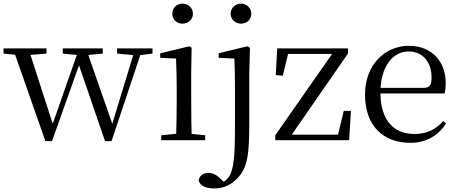

<svg xmlns="http://www.w3.org/2000/svg" viewBox="-25 -788 2570 1079"><path d="M230.1 5.2H267.3L425.6 -439.5L432 -455.2H407.2L565.3 5.2H601.9L775.9 -516H735L601.9 -78.3L597.9 -65H615.7L458.3 -516H419.7L267 -80.1L261.4 -65L280.1 -65.2L134.5 -516H47.5ZM-5.1 -486.8 91.5 -477.1H117.2L236.2 -486.8V-516H-5.1ZM327.8 -486.8 429.7 -477.1H451.4L552.3 -486.8V-516H327.8ZM633 -486.8 739.2 -477.1H753.8L832.1 -486.8V-516H633Z M881.3 0H1128.3V-27.8L1022.5 -38.6H991.1L881.3 -27.8ZM964.3 0H1052.7C1050.5 -48.6 1049.5 -160.9 1049.5 -228.5V-380.2L1051.9 -519.8L1039.7 -528L875.3 -488.6V-463L964.3 -458.9C966.3 -408.8 968.1 -356.4 968.1 -288.8V-228.5C968.1 -160.9 966.3 -48.6 964.3 0ZM1000.8 -655C1032.2 -655 1059.2 -677.9 1059.2 -711.1C1059.2 -743.7 1032.2 -767.7 1000.8 -767.7C968.8 -767.7 943.3 -743.7 943.3 -711.1C943.3 -677.9 968.8 -655 1000.8 -655Z M1177.9 271C1228.5 271 1268.2 255 1307.4 215.6C1367.6 156.2 1375.9 78 1375.9 -104.3V-380.2L1379.7 -519.4L1364.9 -528L1204.1 -488.6V-463L1292.3 -458.9C1294.5 -408.8 1295.5 -355.1 1295.5 -287.7V-96C1295.5 39.9 1294 143.3 1268.3 194.2C1255.8 217.6 1237.1 232.7 1217.8 242.8V252.4H1246.1V245.6L1212.7 215.4C1189.8 192.6 1169.7 183.9 1146 183.9C1117.2 183.9 1097.1 198.4 1091.3 224.9C1096.2 250.3 1123.9 271 1177.9 271ZM1329.6 -655C1360.8 -655 1387.2 -677.9 1387.2 -711.1C1387.2 -743.7 1360.8 -767.7 1329.6 -767.7C1298.2 -767.7 1271.1 -743.7 1271.1 -711.1C1271.1 -677.9 1298.2 -655 1329.6 -655Z M1522 0H1937.1L1947.1 -165H1906.9L1870.3 -13.5L1896.3 -31.1H1608.1L1606.6 -51.4L1601.1 -11.8L1931.1 -487.9V-516H1532.8L1524.8 -366.2L1564.1 -362.4L1598.7 -503.9L1569.2 -484.9H1846.5L1854.5 -476.3V-503.9L1522 -27.8Z M2281.3 14.6C2371 14.6 2438 -26.3 2481.6 -94.3L2465.7 -108.1C2424.8 -60.3 2373.7 -35 2303.5 -35C2192.4 -35 2112.9 -106.4 2112.9 -268.7C2112.9 -413.6 2182.8 -498.8 2270.6 -498.8C2352.3 -498.8 2400.3 -437.4 2400.3 -352.3C2400.3 -311.7 2390.3 -294.2 2355.3 -294.2H2064.6V-262.9H2473.4C2477.7 -278.8 2479.7 -298.9 2479.7 -323.2C2479.7 -440.7 2402.6 -530.6 2272.9 -530.6C2140.1 -530.6 2026.4 -425.5 2026.4 -256.8C2026.4 -76.2 2132.8 14.6 2281.3 14.6Z"/></svg>

Font: Source Han Serif CN VF
Style: Regular
Weight: 250
Designer: Ryoko NISHIZUKA 西塚涼子 (kana & ideographs); Frank Grießhammer (Latin, Greek & Cyrillic); Wenlong ZHANG 张文龙 (bopomofo); San
Foundry: Adobe
Version: Version 2.002;hotconv 1.1.0;makeotfexe 2.6.0